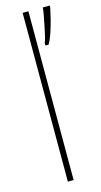

<svg xmlns="http://www.w3.org/2000/svg" viewBox="-119 -797 438 835"><g transform="rotate(-15 99.5 -380.0)"><path d="M103 0H77V-760H103ZM199 -751Q195 -731 187.5 -701.5Q180 -672 170.5 -643.5Q161 -615 150 -597H136V-609Q140 -616 144.5 -636Q149 -656 154 -680Q159 -704 163 -726Q167 -748 168 -760H199Z"/></g></svg>

Font: Noto Sans Telugu Condensed Thin
Style: Regular
Weight: 100
Width: 3
Designer: Jelle Bosma - Monotype Design Team
Foundry: Monotype Imaging Inc.
Version: Version 2.005; ttfautohint (v1.8.4.7-5d5b)